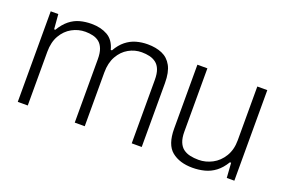

<svg xmlns="http://www.w3.org/2000/svg" viewBox="-77 -787 1557 1048"><g transform="rotate(20 701.0 -263.0)"><path d="M72 0V-526H116L123 -440H130Q153 -478 180 -499.5Q207 -521 238.5 -529.5Q270 -538 306 -538Q360 -538 399 -516Q438 -494 452 -440H459Q480 -477 507 -498.5Q534 -520 565.5 -529Q597 -538 632 -538Q680 -538 716 -522.5Q752 -507 772 -470.5Q792 -434 792 -371V0H734V-368Q734 -405 725 -428Q716 -451 699.5 -463.5Q683 -476 662 -481Q641 -486 616 -486Q576 -486 540.5 -466Q505 -446 483 -407Q461 -368 461 -312V0H403V-368Q403 -405 394 -428Q385 -451 369.5 -463.5Q354 -476 333 -481Q312 -486 289 -486Q248 -486 211.5 -466Q175 -446 152.5 -407Q130 -368 130 -312V0Z M1090 12Q1015 12 969.5 -25Q924 -62 924 -155V-526H982V-158Q982 -122 991.5 -98.5Q1001 -75 1018 -62.5Q1035 -50 1057.5 -45Q1080 -40 1107 -40Q1148 -40 1186 -60Q1224 -80 1248 -119.5Q1272 -159 1272 -214V-526H1330V0H1286L1280 -86H1273Q1250 -48 1221.5 -26.5Q1193 -5 1159.5 3.5Q1126 12 1090 12Z"/></g></svg>

Font: Archivo SemiBold ExtraLight
Style: Regular
Weight: 250
Version: Version 2.001